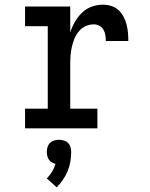

<svg xmlns="http://www.w3.org/2000/svg" viewBox="-20 -548 640 820"><path d="M87 0V-84H184V-436H87V-520H280V-409Q287 -432 299.5 -454Q312 -476 330 -493.5Q348 -511 371.5 -519.5Q395 -528 420 -528Q438 -528 455.5 -522.5Q473 -517 486 -505Q499 -493 507.5 -477Q516 -461 520.5 -443.5Q525 -426 526.5 -408.5Q528 -391 528 -373H432Q432 -385 430 -397.5Q428 -410 422 -421Q416 -432 404.5 -438Q393 -444 381 -444Q363 -444 346 -436.5Q329 -429 317 -414.5Q305 -400 298 -383Q291 -366 287 -348.5Q283 -331 281.5 -312.5Q280 -294 280 -276V-84H396V0ZM222 252 180 214Q193 201 202.5 185Q212 169 217 152Q209 150 201.5 145.5Q194 141 189 134Q184 127 182 118Q180 109 180 101Q180 90 183 80Q186 70 193.5 62.5Q201 55 211.5 52Q222 49 232 49Q242 49 252.5 52Q263 55 270.5 62.5Q278 70 281 80Q284 90 284 101Q284 122 280.5 142.5Q277 163 269 182.5Q261 202 249 219.5Q237 237 222 252Z"/></svg>

Font: Iosevka HT Medium Extended
Style: Regular
Weight: 500
Width: 7
Monospace: yes
Designer: Belleve Invis
Foundry: Belleve Invis
Version: Version 32.3.0; ttfautohint (v1.8.4)